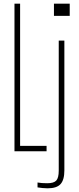

<svg xmlns="http://www.w3.org/2000/svg" viewBox="-20 -820 428 1041"><path d="M58.5 0V-800H89V-29H232.5V0ZM272.5 -734V-800H358V-734ZM238 201Q226.5 201 210.2 199.5Q194 198 183.5 196V169.5Q194 171.5 207.2 172.5Q220.5 173.5 236 173.5Q271.5 173.5 285 159Q298.5 144.5 298.5 105V-600H329V104Q329 155.5 308.2 178.2Q287.5 201 238 201Z"/></svg>

Font: Big Shoulders Display Thin ExtraLight
Style: Regular
Weight: 250
Version: Version 2.002